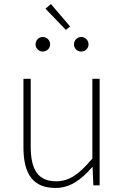

<svg xmlns="http://www.w3.org/2000/svg" viewBox="-20 -917 617 950"><path d="M255 13C328 13 383 -29 436 -90H438L442 0H473V-527H437V-133C372 -55 323 -20 258 -20C169 -20 132 -76 132 -192V-527H96V-188C96 -51 147 13 255 13ZM191 -662C212 -662 228 -678 228 -697C228 -718 212 -734 191 -734C172 -734 156 -718 156 -697C156 -678 172 -662 191 -662ZM306 -769 327 -786 232 -897 205 -874ZM382 -662C402 -662 418 -678 418 -697C418 -718 402 -734 382 -734C362 -734 346 -718 346 -697C346 -678 362 -662 382 -662Z"/></svg>

Font: Noto Sans CJK SC Thin
Style: Regular
Weight: 100
Designer: Ryoko NISHIZUKA 西塚涼子 (kana, bopomofo & ideographs); Paul D. Hunt (Latin, Greek & Cyrillic); Sandoll Communications 산돌커뮤니
Foundry: Adobe
Version: Version 2.004;hotconv 1.0.118;makeotfexe 2.5.65603